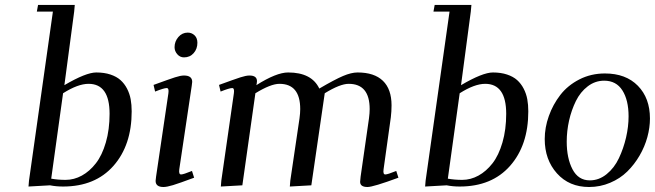

<svg xmlns="http://www.w3.org/2000/svg" viewBox="-20 -749 2647 776"><path d="M95.2 4.9 97.2 -19 193.8 -702.1H128.9L133.8 -729H282.2L279.8 -702.1L240.2 -404.8Q327.6 -456.1 369.1 -456.1Q401.4 -456.1 426.3 -447.8Q451.2 -439.5 467 -425.3Q482.9 -411.1 493.4 -390.9Q503.9 -370.6 508.1 -348.1Q512.2 -325.7 512.2 -298.8Q512.2 -162.1 438.5 -78.6Q364.7 4.9 234.9 4.9Q207 4.9 182.1 0ZM187 -26.9Q214.4 -22 245.1 -22Q279.3 -22 310.8 -39.3Q342.3 -56.6 367.4 -88.9Q392.6 -121.1 407.7 -173.1Q422.9 -225.1 422.9 -289.1Q422.9 -410.2 337.9 -410.2Q294.9 -410.2 234.9 -372.1Z M600.6 -405.8Q664.6 -429.2 687.3 -436.5Q710 -443.8 723.6 -443.8Q756.8 -443.8 756.8 -418Q756.8 -413.6 754.9 -401.9L704.6 -64.9Q701.7 -43.9 711.9 -43.9Q721.2 -43.9 755.9 -58.1L764.6 -30.8Q704.1 -8.3 679.2 -0.7Q654.3 6.8 640.6 6.8Q608.9 6.8 608.9 -18.1Q608.9 -21.5 610.8 -35.2L660.6 -372.1Q663.6 -393.1 653.8 -393.1Q642.6 -393.1 606.9 -378.9ZM685.5 -558.1Q685.5 -581.5 700.9 -599.4Q716.3 -617.2 738.8 -617.2Q754.9 -617.2 766.4 -606.2Q777.8 -595.2 777.8 -576.2Q777.8 -551.3 762.7 -534.2Q747.6 -517.1 723.6 -517.1Q707.5 -517.1 696.5 -529.8Q685.5 -542.5 685.5 -558.1Z M865.2 -405.8Q929.2 -429.2 951.9 -436.5Q974.6 -443.8 988.3 -443.8Q1018.6 -443.8 1018.6 -420.9Q1018.6 -416 1017.6 -411.1L1016.1 -404.8Q1097.2 -456.1 1144.5 -456.1Q1239.7 -456.1 1270.5 -391.1Q1333 -427.7 1366.5 -441.9Q1399.9 -456.1 1425.3 -456.1Q1492.7 -456.1 1527.6 -422.4Q1562.5 -388.7 1562.5 -323.2Q1562.5 -298.8 1559.6 -274.9L1530.3 -64.9Q1527.3 -43.9 1537.1 -43.9Q1546.9 -43.9 1581.5 -58.1L1590.3 -30.8Q1488.3 6.8 1465.3 6.8Q1435.5 6.8 1435.5 -14.2Q1435.5 -19.5 1437.5 -35.2L1471.2 -270Q1474.1 -291.5 1474.1 -308.1Q1474.1 -410.2 1389.2 -410.2Q1354.5 -410.2 1292.5 -372.1L1238.3 0L1151.4 4.9L1153.3 -19L1190.4 -270Q1193.4 -291.5 1193.4 -308.1Q1193.4 -410.2 1109.4 -410.2Q1074.2 -410.2 1012.2 -372.1L959.5 0L872.6 4.9L874.5 -19L925.3 -372.1Q928.2 -393.1 918.5 -393.1Q907.2 -393.1 871.6 -378.9Z M1698.2 4.9 1700.2 -19 1796.9 -702.1H1731.9L1736.8 -729H1885.3L1882.8 -702.1L1843.3 -404.8Q1930.7 -456.1 1972.2 -456.1Q2004.4 -456.1 2029.3 -447.8Q2054.2 -439.5 2070.1 -425.3Q2085.9 -411.1 2096.4 -390.9Q2106.9 -370.6 2111.1 -348.1Q2115.2 -325.7 2115.2 -298.8Q2115.2 -162.1 2041.5 -78.6Q1967.8 4.9 1837.9 4.9Q1810.1 4.9 1785.2 0ZM1790 -26.9Q1817.4 -22 1848.1 -22Q1882.3 -22 1913.8 -39.3Q1945.3 -56.6 1970.5 -88.9Q1995.6 -121.1 2010.7 -173.1Q2025.9 -225.1 2025.9 -289.1Q2025.9 -410.2 1940.9 -410.2Q1897.9 -410.2 1837.9 -372.1Z M2181.6 -187Q2181.6 -233.4 2198.2 -280Q2214.8 -326.7 2244.6 -365.2Q2274.4 -403.8 2321.5 -428Q2368.7 -452.1 2424.8 -452.1Q2509.3 -452.1 2558.1 -402.3Q2606.9 -352.5 2606.9 -270Q2606.9 -233.4 2596.4 -194.8Q2585.9 -156.2 2564.9 -120.1Q2543.9 -84 2515.1 -55.7Q2486.3 -27.3 2446 -10.3Q2405.8 6.8 2360.8 6.8Q2280.3 6.8 2231 -48.3Q2181.6 -103.5 2181.6 -187ZM2270.5 -176.8Q2270.5 -109.4 2293.9 -64.7Q2317.4 -20 2363.8 -20Q2400.9 -20 2431.9 -45.2Q2462.9 -70.3 2481.4 -109.6Q2500 -148.9 2510.3 -193.1Q2520.5 -237.3 2520.5 -278.8Q2520.5 -344.2 2495.6 -383.5Q2470.7 -422.9 2421.9 -422.9Q2385.3 -422.9 2355.5 -400.1Q2325.7 -377.4 2307.6 -340.8Q2289.6 -304.2 2280 -261.7Q2270.5 -219.2 2270.5 -176.8Z"/></svg>

Font: Dehuti
Style: Bold-Italic
Weight: 700
Version: Version 1.2